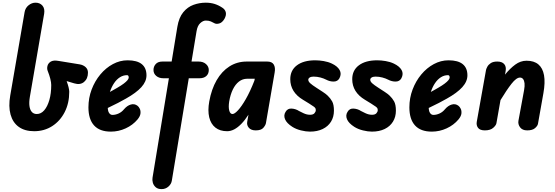

<svg xmlns="http://www.w3.org/2000/svg" viewBox="-20 -948 4035 1396"><path d="M228.5 6Q160.5 6 116.8 -25.2Q73 -56.5 56.8 -115Q40.5 -173.5 54.5 -254L159 -860.5Q164.5 -891 188 -909.8Q211.5 -928.5 238.5 -928.5Q270 -928.5 288.5 -907.2Q307 -886 301 -848L197 -243Q190.5 -204.5 194.2 -176.8Q198 -149 211.5 -134Q225 -119 247.5 -119Q278 -119 301.5 -146Q325 -173 338.8 -220.8Q352.5 -268.5 352.5 -330Q352.5 -348 345.8 -375Q339 -402 327 -432Q320.5 -447.5 324.8 -467.2Q329 -487 348.2 -499.5Q367.5 -512 406.5 -505L559.5 -480Q585.5 -475.5 602.5 -460Q619.5 -444.5 619.5 -420Q619.5 -376 591.2 -352.2Q563 -328.5 519.5 -342L464.5 -358.5Q473.5 -334 478.5 -314Q483.5 -294 483.5 -280.5Q483.5 -198 450.5 -133.2Q417.5 -68.5 359.8 -31.2Q302 6 228.5 6Z M786 9Q705 9 664 -36Q623 -81 623 -167.5Q623 -235.5 646.2 -297Q669.5 -358.5 709.5 -406.5Q749.5 -454.5 800.8 -482Q852 -509.5 907.5 -509.5Q976.5 -509.5 1010.8 -481.8Q1045 -454 1045 -400.5Q1045 -378 1035.8 -356.5Q1026.5 -335 1007.8 -314.2Q989 -293.5 961 -272.8Q933 -252 895.5 -231Q872.5 -217.5 838 -199.8Q803.5 -182 763.5 -163Q764 -154.5 765.2 -147.8Q766.5 -141 768.5 -135.5Q772.5 -125.5 779.8 -119Q787 -112.5 797 -112.5Q820 -112.5 842.8 -123Q865.5 -133.5 882.5 -154.5Q905 -180.5 931.2 -188Q957.5 -195.5 979 -179.5Q989.5 -172 996.5 -157Q1003.5 -142 1001.2 -122.2Q999 -102.5 980 -79.5Q945.5 -38.5 894 -14.8Q842.5 9 786 9ZM779 -279.5Q793 -287 806.5 -294.8Q820 -302.5 834 -310.5Q861.5 -326.5 879.5 -340Q897.5 -353.5 906.8 -364.8Q916 -376 916 -385Q916 -391.5 913.2 -396.5Q910.5 -401.5 904 -401.5Q876 -401.5 852 -386.2Q828 -371 809.5 -343.5Q791 -316 779 -279.5Z M1155 427Q1127.5 427 1112 413.2Q1096.5 399.5 1091.2 380.2Q1086 361 1089 344L1208 -379H1168Q1136 -379 1116 -396Q1096 -413 1096 -439Q1096 -464 1112.2 -482.2Q1128.5 -500.5 1161 -500.5H1228L1269.5 -753Q1281 -821 1312.5 -859.2Q1344 -897.5 1387.2 -913Q1430.5 -928.5 1476 -928.5Q1511.5 -928.5 1540.8 -919.2Q1570 -910 1598 -891Q1617 -878.5 1621.8 -858Q1626.5 -837.5 1612 -811Q1595 -782 1572.2 -776.8Q1549.5 -771.5 1536.5 -780.5Q1527.5 -786 1512.8 -792.2Q1498 -798.5 1476 -798.5Q1456.5 -798.5 1436 -779.8Q1415.5 -761 1409 -720.5L1372.5 -500.5H1423.5Q1457.5 -500.5 1477.8 -482.2Q1498 -464 1498 -439Q1498 -411.5 1480 -395.2Q1462 -379 1430.5 -379H1352.5L1229.5 364.5Q1226 389.5 1205 408.2Q1184 427 1155 427Z M1631.5 6Q1579.5 6 1546.2 -20.2Q1513 -46.5 1501.2 -95.2Q1489.5 -144 1501.5 -210.5Q1517.5 -299.5 1555 -364.5Q1592.5 -429.5 1648.2 -465Q1704 -500.5 1773.5 -500.5H1923Q1957.5 -500.5 1970.5 -478.8Q1983.5 -457 1977 -421L1913.5 -52.5Q1910.5 -37 1894.5 -18.5Q1878.5 0 1839.5 0Q1805.5 0 1789.2 -19Q1773 -38 1777.5 -62.5L1786.5 -114Q1761 -74.5 1735 -47.8Q1709 -21 1683.2 -7.5Q1657.5 6 1631.5 6ZM1646.5 -210.5Q1640 -169.5 1646.8 -144.2Q1653.5 -119 1670.5 -119Q1685.5 -119 1711 -146.5Q1736.5 -174 1767.5 -228Q1798.5 -282 1829.5 -361L1832.5 -375.5H1777.5Q1744 -375.5 1717.5 -355Q1691 -334.5 1673 -297.5Q1655 -260.5 1646.5 -210.5Z M2233.5 9Q2204.5 9 2168.8 0.2Q2133 -8.5 2106 -25.5Q2064.5 -52 2052.5 -81Q2040.5 -110 2056.5 -135Q2071 -160.5 2100.8 -158.5Q2130.5 -156.5 2154 -141Q2163 -136 2186.8 -124.8Q2210.5 -113.5 2234.5 -113.5Q2256.5 -113.5 2266.2 -124.5Q2276 -135.5 2276 -146.5Q2276 -155 2273.5 -160.2Q2271 -165.5 2262.5 -172Q2248.5 -182 2227.5 -195.2Q2206.5 -208.5 2183 -222.5Q2137.5 -249.5 2114 -287.2Q2090.5 -325 2090.5 -372Q2090.5 -437 2139 -473.2Q2187.5 -509.5 2272 -509.5Q2301 -509.5 2333.5 -504Q2366 -498.5 2393.5 -485.5Q2433.5 -466.5 2449.2 -439Q2465 -411.5 2448 -379Q2435 -355.5 2406.8 -355Q2378.5 -354.5 2351 -369Q2334 -378 2309.8 -384.5Q2285.5 -391 2260 -391Q2242 -391 2231.8 -384.5Q2221.5 -378 2221.5 -368Q2221.5 -355.5 2235.8 -342.5Q2250 -329.5 2282 -309Q2303.5 -295 2327 -279.8Q2350.5 -264.5 2362.5 -252.5Q2382 -234 2395 -210.8Q2408 -187.5 2408 -143.5Q2408 -98 2386.8 -63.5Q2365.5 -29 2326.2 -10Q2287 9 2233.5 9Z M2684 9Q2655 9 2619.2 0.2Q2583.5 -8.5 2556.5 -25.5Q2515 -52 2503 -81Q2491 -110 2507 -135Q2521.5 -160.5 2551.2 -158.5Q2581 -156.5 2604.5 -141Q2613.5 -136 2637.2 -124.8Q2661 -113.5 2685 -113.5Q2707 -113.5 2716.8 -124.5Q2726.5 -135.5 2726.5 -146.5Q2726.5 -155 2724 -160.2Q2721.5 -165.5 2713 -172Q2699 -182 2678 -195.2Q2657 -208.5 2633.5 -222.5Q2588 -249.5 2564.5 -287.2Q2541 -325 2541 -372Q2541 -437 2589.5 -473.2Q2638 -509.5 2722.5 -509.5Q2751.5 -509.5 2784 -504Q2816.5 -498.5 2844 -485.5Q2884 -466.5 2899.8 -439Q2915.5 -411.5 2898.5 -379Q2885.5 -355.5 2857.2 -355Q2829 -354.5 2801.5 -369Q2784.5 -378 2760.2 -384.5Q2736 -391 2710.5 -391Q2692.5 -391 2682.2 -384.5Q2672 -378 2672 -368Q2672 -355.5 2686.2 -342.5Q2700.5 -329.5 2732.5 -309Q2754 -295 2777.5 -279.8Q2801 -264.5 2813 -252.5Q2832.5 -234 2845.5 -210.8Q2858.5 -187.5 2858.5 -143.5Q2858.5 -98 2837.2 -63.5Q2816 -29 2776.8 -10Q2737.5 9 2684 9Z M3119.5 9Q3038.5 9 2997.5 -36Q2956.5 -81 2956.5 -167.5Q2956.5 -235.5 2979.8 -297Q3003 -358.5 3043 -406.5Q3083 -454.5 3134.2 -482Q3185.5 -509.5 3241 -509.5Q3310 -509.5 3344.2 -481.8Q3378.5 -454 3378.5 -400.5Q3378.5 -378 3369.2 -356.5Q3360 -335 3341.2 -314.2Q3322.5 -293.5 3294.5 -272.8Q3266.5 -252 3229 -231Q3206 -217.5 3171.5 -199.8Q3137 -182 3097 -163Q3097.5 -154.5 3098.8 -147.8Q3100 -141 3102 -135.5Q3106 -125.5 3113.2 -119Q3120.5 -112.5 3130.5 -112.5Q3153.5 -112.5 3176.2 -123Q3199 -133.5 3216 -154.5Q3238.5 -180.5 3264.8 -188Q3291 -195.5 3312.5 -179.5Q3323 -172 3330 -157Q3337 -142 3334.8 -122.2Q3332.5 -102.5 3313.5 -79.5Q3279 -38.5 3227.5 -14.8Q3176 9 3119.5 9ZM3112.5 -279.5Q3126.5 -287 3140 -294.8Q3153.5 -302.5 3167.5 -310.5Q3195 -326.5 3213 -340Q3231 -353.5 3240.2 -364.8Q3249.5 -376 3249.5 -385Q3249.5 -391.5 3246.8 -396.5Q3244 -401.5 3237.5 -401.5Q3209.5 -401.5 3185.5 -386.2Q3161.5 -371 3143 -343.5Q3124.5 -316 3112.5 -279.5Z M3505.5 0Q3469.5 0 3455.8 -18.5Q3442 -37 3446.5 -62.5L3514 -440.5Q3516 -449 3523.5 -463.2Q3531 -477.5 3548.2 -489Q3565.5 -500.5 3595.5 -500.5Q3630 -500.5 3646 -482Q3662 -463.5 3656.5 -432L3652 -405.5Q3688 -450 3726.2 -478.2Q3764.5 -506.5 3808.5 -506.5Q3862.5 -506.5 3894.2 -480Q3926 -453.5 3935.5 -401.2Q3945 -349 3931 -270.5L3891.5 -48Q3889 -33 3870.2 -16.5Q3851.5 0 3813 0Q3778 0 3761.5 -22.2Q3745 -44.5 3749.5 -70L3790.5 -292.5Q3796 -322.5 3793.8 -342.8Q3791.5 -363 3783 -373.5Q3774.5 -384 3760.5 -384Q3734.5 -384 3699 -338.8Q3663.5 -293.5 3619 -220L3589.5 -52.5Q3587 -37 3566 -18.5Q3545 0 3505.5 0Z"/></svg>

Font: Edu VIC WA NT Hand
Style: Regular
Weight: 400
Designer: Tina and Corey Anderson, Eben Sorkin, Mirko Velimirovic
Foundry: Google for Education
Version: Version 1.000